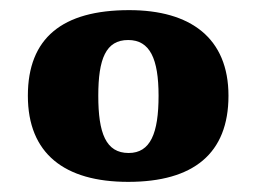

<svg xmlns="http://www.w3.org/2000/svg" viewBox="-20 -739 506 379"><path d="M233 -380C362 -380 431 -436 431 -550C431 -664 356 -719 235 -719C103 -719 35 -664 35 -550C35 -436 107 -380 233 -380ZM234 -437C189 -437 174 -476 174 -550C174 -623 189 -660 233 -660C276 -660 293 -623 293 -550C293 -476 277 -437 234 -437Z"/></svg>

Font: UArctic Serif Black
Style: Regular
Weight: 900
Designer: Customization by Puisto advertising & original work Monotype Design Team
Foundry: Monotype Imaging Inc.
Version: Version 2.004